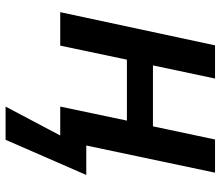

<svg xmlns="http://www.w3.org/2000/svg" viewBox="-70 -510 772 671"><g transform="rotate(90 315.5 -175.0)"><path d="M353 191 454 0H353L402 -233H189L140 0H23L139 -541H255L209 -324H422L468 -541H584L489 -91H592L469 191Z"/></g></svg>

Font: Noto Sans UI Medium
Style: Italic
Weight: 500
Italic angle: -12°
Designer: Monotype Design Team
Foundry: Monotype Imaging Inc.
Version: Version 1.901